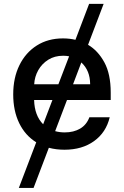

<svg xmlns="http://www.w3.org/2000/svg" viewBox="-20 -747 629 972"><path d="M504.6 -727.3 425.8 -520.2Q475.9 -490.8 508.2 -431.6Q540.5 -372.5 540.5 -278.4V-240.8H319.2L259.2 -83.1Q282 -76.7 307.5 -76.7Q353 -76.7 385.7 -95.9Q418.3 -115.1 432.5 -153.4H535.5Q517 -76.3 456.3 -32.7Q395.6 11 306.5 11Q264.2 11 227.3 1.1L149.9 204.5H75.3L163.4 -26.6Q107.6 -61.1 77.2 -123.6Q46.9 -186.1 46.9 -269.2Q46.9 -353 78.3 -416.9Q109.7 -480.8 166.4 -516.7Q223 -552.6 299 -552.6Q331.7 -552.6 361.9 -545.5L431.1 -727.3ZM275.6 -320.3 329.9 -462Q315.3 -464.8 299.7 -464.8Q256.7 -464.8 224.6 -444.8Q192.5 -424.7 173.8 -391.9Q155.2 -359 153.1 -320.3ZM245.4 -240.8H152.7Q154.8 -161.6 198.5 -117.9ZM391.7 -430.8 349.8 -320.3H436.4Q436.1 -390.3 391.7 -430.8Z"/></svg>

Font: Inter Zeller Medium
Style: Regular
Weight: 500
Designer: Rasmus Andersson; Joe Bland
Foundry: zeller
Version: Version 3.015;git-dec3a8cb1